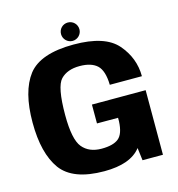

<svg xmlns="http://www.w3.org/2000/svg" viewBox="-117 -902 937 1008"><g transform="rotate(-15 352.0 -398.0)"><path d="M327 4C422 4 488.5 -20 526 -68.5L534.5 0H645.5V-351H353.5V-248.5H468V-229.5C466 -184.5 455.5 -154 436 -138C416.5 -122 385.5 -114 343.5 -114C298 -114 263.5 -128.5 239.5 -157.5C215.5 -186.5 203.5 -245.5 203.5 -334C203.5 -436.5 215.5 -500.5 239.5 -525.5C263.5 -550.5 298 -563 342.5 -563C385.5 -563 417 -553 438 -533.5C458.5 -514 470 -478.5 471 -427H645.5C645.5 -493 623 -552 578.5 -603.5C534 -655 455.5 -680.5 342 -680.5C221 -680.5 138.5 -652 94 -595C50 -537.5 28 -452.5 28 -340C28 -228 49.5 -143 92 -84C135 -25.5 213 4 327 4ZM342.5 -700C370 -700 392.5 -722.5 392.5 -750C392.5 -778 370 -800 342.5 -800C314.5 -800 292.5 -778 292.5 -750C292.5 -722.5 315 -700 342.5 -700Z"/></g></svg>

Font: Anybody
Style: Bold
Weight: 700
Designer: Tyler Finck
Foundry: Etcetera Type Company
Version: Version 1.110